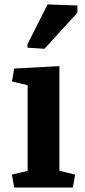

<svg xmlns="http://www.w3.org/2000/svg" viewBox="-20 -835 380 855"><path d="M244.6 -74.2 314.5 -57.6 304.7 0H43L33.2 -57.6L103 -74.2V-455.6L33.2 -472.2L43 -529.8L244.6 -540.5ZM102.5 -638.2 191.9 -815.4 324.7 -810.5V-778.3L178.2 -617.7L102.5 -622.6Z"/></svg>

Font: Noticia Text
Style: Bold
Weight: 700
Designer: JM Sole
Foundry: JM Sole
Version: Version 1.003